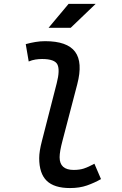

<svg xmlns="http://www.w3.org/2000/svg" viewBox="-20 -953 626 983"><path d="M338.4 9.8Q257.3 9.8 219 -27.6Q180.7 -64.9 180.7 -143.6Q180.7 -178.2 194.8 -231.9L270.5 -527.3Q287.6 -593.8 274.2 -622.3Q260.7 -650.9 195.3 -650.9Q178.7 -650.9 161.4 -648.2Q144 -645.5 127 -638.2L111.8 -727.1Q136.2 -733.9 161.1 -738Q186 -742.2 210.9 -742.2Q324.2 -742.2 364.5 -688Q404.8 -633.8 375.5 -521.5L299.8 -231.9Q285.2 -176.8 285.2 -147.9Q285.2 -83 357.4 -83Q387.2 -83 409.7 -90.3Q432.1 -97.7 463.4 -114.7L497.1 -36.1Q462.9 -16.6 425 -3.4Q387.2 9.8 338.4 9.8ZM228.5 -810.5 331.1 -933.1H469.7L341.8 -810.5Z"/></svg>

Font: Cascadia Mono PL
Style: Italic
Weight: 400
Italic angle: -10°
Monospace: yes
Designer: Aaron Bell
Foundry: Saja Typeworks
Version: Version 2404.023; ttfautohint (v1.8.4)